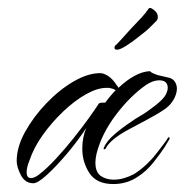

<svg xmlns="http://www.w3.org/2000/svg" viewBox="-20 -450 465 483"><path d="M265 13Q223 13 205 -14.5Q187 -42 187 -76Q187 -105 197 -128Q176 -96 149 -64Q122 -32 98.5 -10.5Q75 11 64 11Q43 11 32.5 -9.5Q22 -30 22 -45Q22 -80 43 -118Q64 -156 96.5 -190Q129 -224 165 -245Q201 -266 232 -266Q241 -266 252.5 -258.5Q264 -251 274 -235Q277 -232 278 -229Q298 -248 318 -259Q338 -270 357 -271Q361 -267 366.5 -265Q372 -263 377 -261L403 -255Q414 -253 419.5 -245Q425 -237 425 -227Q425 -214 416.5 -199Q408 -184 391 -173Q382 -167 371.5 -161Q361 -155 350 -149L305 -125Q284 -114 268 -101.5Q252 -89 245 -75Q245 -75 242.5 -74.5Q240 -74 241 -78Q248 -95 268.5 -112.5Q289 -130 309 -143Q320 -151 330.5 -157Q341 -163 351 -170Q361 -177 370.5 -184.5Q380 -192 387 -199Q395 -207 398.5 -215Q402 -223 402 -229Q402 -248 380 -248Q365 -248 347 -236Q307 -208 271.5 -161Q236 -114 223 -64Q220 -51 220 -41Q220 -17 233.5 -7.5Q247 2 266 2Q279 2 292.5 -2Q306 -6 317 -12Q333 -22 347.5 -35.5Q362 -49 372 -62Q379 -71 389 -84Q399 -97 403 -104Q405 -106 406 -104Q407 -102 407 -101Q403 -94 394.5 -80.5Q386 -67 368 -44Q349 -19 323 -3Q297 13 265 13ZM58 -2Q66 -2 77 -10Q98 -26 121 -51Q144 -76 165.5 -103Q187 -130 203.5 -153Q220 -176 227 -187Q229 -191 233.5 -191.5Q238 -192 245 -192Q258 -210 271 -223Q265 -227 258 -228Q256 -229 253 -229Q250 -229 248 -229Q225 -229 196.5 -213Q168 -197 139.5 -170Q111 -143 88 -111Q65 -79 54 -46Q47 -29 47 -17Q47 -2 58 -2ZM274 -325Q268 -325 268 -330Q268 -335 273 -338Q281 -346 296.5 -363.5Q312 -381 322 -391Q328 -397 337.5 -407.5Q347 -418 353 -427Q356 -432 361 -429Q367 -426 372 -420.5Q377 -415 377 -407Q377 -400 372 -396Q362 -386 355 -379Q348 -372 332 -360Q315 -346 298.5 -335.5Q282 -325 275 -325Z"/></svg>

Font: The Nautigal
Style: Regular
Weight: 400
Designer: Robert E. Leuschke
Foundry: Robert E. Leuschke
Version: Version 1.100; ttfautohint (v1.8.3)